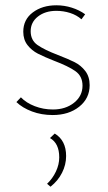

<svg xmlns="http://www.w3.org/2000/svg" viewBox="-20 -432 407 726"><path d="M42 -46 59 -64Q79 -43 111.5 -30.5Q144 -18 180 -18Q228 -18 260 -43.5Q292 -69 292 -108Q292 -144 265 -163Q238 -182 185 -202Q147 -217 123.5 -229Q100 -241 84 -261.5Q68 -282 68 -312Q68 -358 104 -385Q140 -412 193 -412Q223 -412 251.5 -403Q280 -394 302 -378L288 -359Q270 -375 245 -383Q220 -391 193 -391Q151 -391 123.5 -369.5Q96 -348 96 -314Q96 -280 121.5 -262Q147 -244 199 -224Q238 -209 262 -197Q286 -185 302.5 -163.5Q319 -142 319 -110Q319 -60 279.5 -28.5Q240 3 179 3Q137 3 101 -10.5Q65 -24 42 -46ZM158 263Q179 243 191.5 216.5Q204 190 204 163Q204 110 169 90L187 73Q230 99 230 158Q230 191 214.5 221.5Q199 252 171 274Z"/></svg>

Font: Ysabeau Infant Extralight
Style: Regular
Weight: 200
Designer: Christian Thalmann (Catharsis Fonts)
Version: Version 0.003